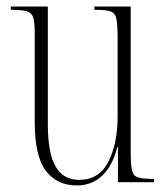

<svg xmlns="http://www.w3.org/2000/svg" viewBox="-20 -556 509 586"><path d="M214 10Q154 10 120 -34.5Q86 -79 86 -184V-453Q86 -487 81.5 -502Q77 -517 62.5 -521.5Q48 -526 17 -526H13V-536H126V-177Q126 -89 149.5 -48Q173 -7 222 -7Q282 -7 310.5 -62Q339 -117 339 -202V-438Q339 -479 335.5 -497.5Q332 -516 318 -521Q304 -526 271 -526H268V-536H379V-90Q379 -52 383 -35.5Q387 -19 401.5 -14.5Q416 -10 448 -10H450V0H340V-107H338Q324 -51 292.5 -20.5Q261 10 214 10Z"/></svg>

Font: Noto Serif Display ExtraCondensed ExtraLight
Style: Regular
Weight: 200
Width: 2
Designer: Monotype Design Team
Foundry: Monotype Imaging Inc.
Version: Version 2.009